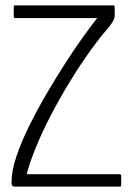

<svg xmlns="http://www.w3.org/2000/svg" viewBox="-20 -693 482 713"><path d="M400 -673Q404 -673 405 -671Q406 -669 406 -663V-635Q406 -625 398 -611.5Q390 -598 380 -587Q350 -553 313.5 -502Q277 -451 240.5 -391.5Q204 -332 171.5 -270Q139 -208 115 -150Q91 -92 79 -46H423Q427 -46 428.5 -44.5Q430 -43 430 -40V-7Q430 -2 428.5 -1Q427 0 423 0H35Q27 0 24.5 -5Q22 -10 23 -18Q23 -59 41 -112.5Q59 -166 89 -226.5Q119 -287 154.5 -347.5Q190 -408 225.5 -463Q261 -518 291.5 -560Q322 -602 341 -626H38Q33 -626 32 -628Q31 -630 31 -633V-666Q31 -670 32 -671.5Q33 -673 38 -673Z"/></svg>

Font: Glory Light
Style: Regular
Weight: 300
Version: Version 1.011